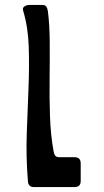

<svg xmlns="http://www.w3.org/2000/svg" viewBox="-20 -758 420 778"><path d="M93 -25Q85 -124 88.5 -219Q92 -314 95.5 -401.5Q99 -489 96.5 -568Q94 -647 74 -714Q70 -726 79 -732Q88 -738 99 -738H151Q163 -738 167.5 -731.5Q172 -725 174 -713Q181 -659 181.5 -588Q182 -517 181 -441Q180 -365 182.5 -288.5Q185 -212 197 -146Q199 -133 204 -127Q209 -121 221 -121H282Q307 -121 307 -96V-24Q307 0 282 0H117Q94 0 93 -25Z"/></svg>

Font: OpenDyslexic 3
Style: Regular
Weight: 400
Designer: Abelardo Gonzalez
Version: Version 1.000;PS 001.001;hotconv 1.0.56